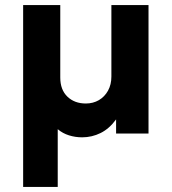

<svg xmlns="http://www.w3.org/2000/svg" viewBox="-20 -525 675 755"><path d="M71 210V-505H217V-220Q217 -172 245 -145Q273 -118 317.5 -118Q346 -118 368.8 -131.2Q391.5 -144.5 404.8 -168.5Q418 -192.5 418 -224V-505H564V0H436.5V-55.5Q410 -19 375.8 -2Q341.5 15 303 15Q276 15 251.2 7.2Q226.5 -0.5 207 -17V210Z"/></svg>

Font: Geologica Cursive SemiBold
Style: Regular
Weight: 600
Designer: Sindre Bremnes, Frode Helland
Foundry: Monokrom Skriftforlag AS
Version: Version 1.010;gftools[0.9.28]